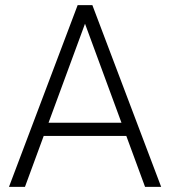

<svg xmlns="http://www.w3.org/2000/svg" viewBox="-20 -731 665 751"><path d="M610.4 0 341.3 -710.9H283.7L15.1 0H77.6L150.9 -199.2H474.1L547.4 0ZM312.5 -638.2 455.1 -251H169.9Z"/></svg>

Font: Vazirmatn ExtraLight
Style: Regular
Weight: 200
Designer: Saber Rastikerdar
Foundry: Saber Rastikerdar
Version: Version 33.003